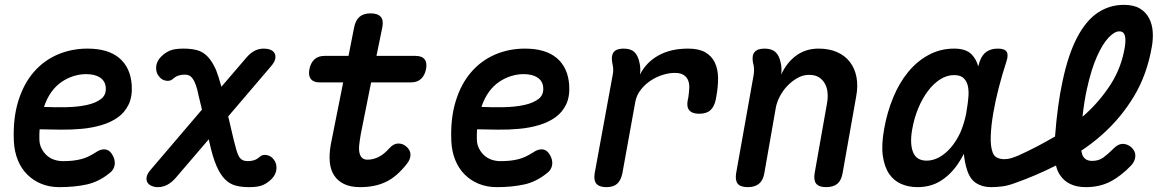

<svg xmlns="http://www.w3.org/2000/svg" viewBox="-20 -760 4840 790"><path d="M440 -127Q455 -104 452 -82.5Q449 -61 431 -48Q387 -12 337 -1Q287 10 224 10Q184 10 150.5 -3.5Q117 -17 92 -42Q67 -67 53 -102Q39 -137 37 -179Q33 -272 55 -343.5Q77 -415 118.5 -463Q160 -511 217 -535.5Q274 -560 340 -560Q425 -560 471 -521Q517 -482 522 -410Q525 -363 509.5 -330.5Q494 -298 465.5 -277.5Q437 -257 398.5 -245.5Q360 -234 317 -230Q274 -226 229 -226.5Q184 -227 143 -228Q142 -219 142 -209V-188Q142 -167 150.5 -150Q159 -133 172 -121Q185 -109 202.5 -103Q220 -97 239 -97Q262 -97 279.5 -99Q297 -101 313 -105Q329 -109 343.5 -116Q358 -123 374 -133Q392 -146 410 -145.5Q428 -145 440 -127ZM161 -320Q207 -318 253.5 -319Q300 -320 337 -328Q374 -336 396 -353Q418 -370 415 -401Q414 -414 408 -424Q402 -434 391.5 -441Q381 -448 366.5 -451.5Q352 -455 334 -455Q309 -455 283 -447Q257 -439 233.5 -423Q210 -407 191.5 -381.5Q173 -356 161 -320Z M1094 -486 919 -281 942 -183Q948 -160 952.5 -143.5Q957 -127 963 -116.5Q969 -106 978 -101.5Q987 -97 1000 -97Q1014 -97 1026 -101Q1038 -105 1049 -115Q1060 -125 1077.5 -122Q1095 -119 1106 -104Q1119 -89 1117.5 -65.5Q1116 -42 1097 -23Q1081 -7 1061.5 1.5Q1042 10 1005 10Q973 10 949 3.5Q925 -3 905.5 -22.5Q886 -42 870.5 -78Q855 -114 842 -173L839 -187L702 -27Q686 -9 668 0.5Q650 10 629 10Q616 10 604 5Q592 0 586.5 -9.5Q581 -19 583.5 -32.5Q586 -46 602 -64L811 -309L797 -367Q792 -393 786 -409.5Q780 -426 773.5 -435.5Q767 -445 759 -449Q751 -453 740 -453Q726 -453 714 -449Q702 -445 691 -435Q680 -425 662.5 -428Q645 -431 634 -446Q621 -461 622.5 -484.5Q624 -508 643 -527Q659 -543 678.5 -551.5Q698 -560 735 -560Q767 -560 791 -553.5Q815 -547 834 -527.5Q853 -508 869 -472Q880 -444 891 -403L993 -522Q1009 -541 1026.5 -550.5Q1044 -560 1066 -560Q1080 -560 1092 -555.5Q1104 -551 1109.5 -541.5Q1115 -532 1112.5 -518Q1110 -504 1094 -486Z M1690 -530Q1716 -530 1727 -516Q1738 -502 1733 -476Q1728 -450 1712.5 -435.5Q1697 -421 1671 -421H1507L1465 -211Q1460 -183 1458 -163Q1456 -143 1459.5 -129.5Q1463 -116 1471 -109.5Q1479 -103 1492 -103Q1516 -103 1538.5 -114.5Q1561 -126 1582 -150Q1599 -169 1618 -169.5Q1637 -170 1652 -157Q1669 -142 1669 -123.5Q1669 -105 1655 -87Q1633 -59 1611.5 -40.5Q1590 -22 1566.5 -11Q1543 0 1517 5Q1491 10 1462 10Q1423 10 1396.5 -2.5Q1370 -15 1355 -38Q1340 -61 1337 -93Q1334 -125 1341 -165L1392 -421H1295Q1270 -421 1259 -435Q1248 -449 1253 -475Q1258 -501 1273.5 -515.5Q1289 -530 1315 -530H1414L1437 -647Q1443 -677 1459.5 -691Q1476 -705 1505 -705Q1534 -705 1546.5 -691Q1559 -677 1553 -647L1529 -530Z M2240 -127Q2255 -104 2252 -82.5Q2249 -61 2231 -48Q2187 -12 2137 -1Q2087 10 2024 10Q1984 10 1950.5 -3.5Q1917 -17 1892 -42Q1867 -67 1853 -102Q1839 -137 1837 -179Q1833 -272 1855 -343.5Q1877 -415 1918.5 -463Q1960 -511 2017 -535.5Q2074 -560 2140 -560Q2225 -560 2271 -521Q2317 -482 2322 -410Q2325 -363 2309.5 -330.5Q2294 -298 2265.5 -277.5Q2237 -257 2198.5 -245.5Q2160 -234 2117 -230Q2074 -226 2029 -226.5Q1984 -227 1943 -228Q1942 -219 1942 -209V-188Q1942 -167 1950.5 -150Q1959 -133 1972 -121Q1985 -109 2002.5 -103Q2020 -97 2039 -97Q2062 -97 2079.5 -99Q2097 -101 2113 -105Q2129 -109 2143.5 -116Q2158 -123 2174 -133Q2192 -146 2210 -145.5Q2228 -145 2240 -127ZM1961 -320Q2007 -318 2053.5 -319Q2100 -320 2137 -328Q2174 -336 2196 -353Q2218 -370 2215 -401Q2214 -414 2208 -424Q2202 -434 2191.5 -441Q2181 -448 2166.5 -451.5Q2152 -455 2134 -455Q2109 -455 2083 -447Q2057 -439 2033.5 -423Q2010 -407 1991.5 -381.5Q1973 -356 1961 -320Z M2475 10Q2446 10 2434 -4Q2422 -18 2427 -48L2501 -452Q2504 -465 2503 -477.5Q2502 -490 2499 -503Q2494 -532 2505.5 -546Q2517 -560 2546 -560Q2575 -560 2590 -546Q2605 -532 2611 -503Q2614 -491 2614.5 -478Q2615 -465 2613 -453Q2639 -504 2689.5 -532Q2740 -560 2811 -560Q2855 -560 2881.5 -545Q2908 -530 2921 -503Q2934 -476 2934.5 -439.5Q2935 -403 2927 -361L2925 -350Q2919 -321 2903 -306.5Q2887 -292 2857 -292Q2828 -292 2816 -306.5Q2804 -321 2810 -349L2812 -358Q2815 -378 2816 -396.5Q2817 -415 2811.5 -429Q2806 -443 2793 -451.5Q2780 -460 2756 -460Q2732 -460 2705.5 -451.5Q2679 -443 2656 -427.5Q2633 -412 2616 -390Q2599 -368 2594 -341L2541 -48Q2535 -18 2519.5 -4Q2504 10 2475 10Z M3126 -560Q3155 -560 3170.5 -546Q3186 -532 3192 -503Q3195 -491 3195.5 -478Q3196 -465 3194 -453Q3218 -504 3257 -532Q3296 -560 3348 -560Q3392 -560 3424.5 -545.5Q3457 -531 3477 -505Q3497 -479 3504 -443Q3511 -407 3503 -364L3447 -48Q3442 -18 3425.5 -4Q3409 10 3379 10Q3350 10 3338.5 -4Q3327 -18 3332 -48L3383 -336Q3387 -358 3385 -379Q3383 -400 3374 -416Q3365 -432 3349.5 -442Q3334 -452 3309 -452Q3284 -452 3261 -439Q3238 -426 3219.5 -406.5Q3201 -387 3188.5 -363Q3176 -339 3172 -316L3125 -48Q3120 -18 3103 -4Q3086 10 3057 10Q3027 10 3015.5 -4Q3004 -18 3009 -48L3081 -452Q3083 -465 3082.5 -477.5Q3082 -490 3078 -503Q3073 -532 3085 -546Q3097 -560 3126 -560Z M4448 10Q4410 10 4383.5 -3Q4357 -16 4342 -39Q4330 -56 4325 -79Q4242 -37 4154 -6Q4127 4 4103.5 7Q4080 10 4058 10Q4022 10 3996.5 -6.5Q3971 -23 3959 -61Q3949 -92 3946 -127Q3934 -104 3921 -85Q3891 -41 3850 -15.5Q3809 10 3755 10Q3719 10 3688.5 -3Q3658 -16 3638.5 -44.5Q3619 -73 3612.5 -118.5Q3606 -164 3618 -230Q3630 -298 3655 -358.5Q3680 -419 3716.5 -463.5Q3753 -508 3801 -534Q3849 -560 3906 -560Q3954 -560 3977 -537Q3997 -517 4005 -487L4011 -507Q4021 -535 4039.5 -547.5Q4058 -560 4086 -560Q4114 -560 4122 -547Q4130 -534 4121 -507Q4104 -455 4089.5 -399Q4075 -343 4066.5 -292.5Q4058 -242 4056.5 -200Q4055 -158 4064 -134Q4069 -119 4080.5 -112.5Q4092 -106 4110 -105Q4127 -105 4140 -109Q4153 -113 4170 -120Q4243 -153 4315 -195Q4318 -197 4321 -198Q4331 -330 4352 -426Q4375 -535 4411.5 -605Q4448 -675 4496.5 -707.5Q4545 -740 4604 -740Q4645 -740 4670 -725Q4695 -710 4708 -685Q4721 -660 4723 -629Q4725 -598 4719 -566Q4699 -452 4646 -364Q4593 -276 4517 -208Q4476 -171 4429 -140Q4431 -131 4433 -124Q4438 -111 4448 -104.5Q4458 -98 4474 -98Q4501 -98 4520 -112Q4539 -126 4560 -147Q4579 -167 4597.5 -168Q4616 -169 4634 -155Q4652 -139 4651.5 -118.5Q4651 -98 4635 -80Q4592 -35 4548 -12.5Q4504 10 4448 10ZM3793 -99Q3819 -99 3844.5 -113Q3870 -127 3892.5 -153Q3915 -179 3932 -216Q3946 -249 3955 -290Q3956 -300 3958 -310Q3962 -332 3964 -355Q3967 -382 3963 -403Q3959 -424 3946 -437.5Q3933 -451 3906 -451Q3876 -451 3848.5 -433.5Q3821 -416 3798 -385.5Q3775 -355 3758 -314Q3741 -273 3733 -226Q3723 -168 3737 -133.5Q3751 -99 3793 -99ZM4434 -280 4448 -292Q4508 -347 4551 -414.5Q4594 -482 4608 -565Q4610 -577 4610.5 -589.5Q4611 -602 4609 -611Q4607 -620 4601.5 -625.5Q4596 -631 4585 -631Q4566 -631 4541.5 -605.5Q4517 -580 4493.5 -527.5Q4470 -475 4452 -393Q4441 -343 4434 -280Z"/></svg>

Font: Maple Mono SemiBold
Style: Italic
Weight: 600
Italic angle: -10°
Monospace: yes
Designer: subframe7536
Version: Version 7.000